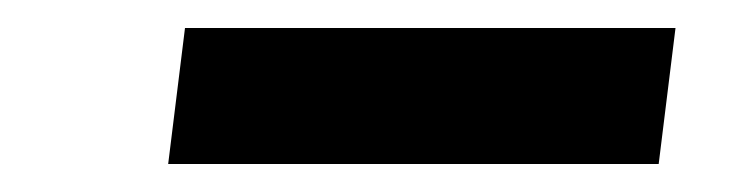

<svg xmlns="http://www.w3.org/2000/svg" viewBox="-20 -329 537 137"><path d="M100 -212 112 -309H462L450 -212Z"/></svg>

Font: Orkney
Style: BoldItalic
Weight: 700
Designer: Samuel Oakes and Alfredo Marco Pradil
Foundry: Alfredo Marco Pradil
Version: 1.0; ttfautohint (v1.5)